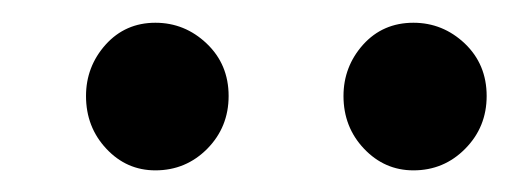

<svg xmlns="http://www.w3.org/2000/svg" viewBox="-20 -790 458 173"><path d="M352.5 -636.5Q326.5 -636.5 308 -656Q289.5 -675.5 289.5 -703.5Q289.5 -730 307.2 -749.8Q325 -769.5 352.5 -769.5Q379 -769.5 398.8 -750.8Q418.5 -732 418.5 -703.5Q418.5 -675.5 399.2 -656Q380 -636.5 352.5 -636.5ZM120 -636.5Q94 -636.5 75.8 -656Q57.5 -675.5 57.5 -703.5Q57.5 -730 75.2 -749.8Q93 -769.5 120 -769.5Q146.5 -769.5 166.2 -750.8Q186 -732 186 -703.5Q186 -675.5 166.8 -656Q147.5 -636.5 120 -636.5Z"/></svg>

Font: Edu SA Hand Medium
Style: Regular
Weight: 500
Designer: Tina and Corey Anderson, Eben Sorkin, Mirko Velimirovic
Foundry: Google for Education
Version: Version 2.000